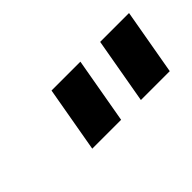

<svg xmlns="http://www.w3.org/2000/svg" viewBox="-27 -913 515 515"><g transform="rotate(-45 230.0 -656.0)"><path d="M265.5 -750 232.5 -562.5H123L156 -750ZM450 -750 417 -562.5H307.5L340.5 -750Z"/></g></svg>

Font: Russisch Sans SemiBold
Style: Italic
Weight: 600
Width: 4
Italic angle: -10°
Designer: Michael Sharanda (font) & Cristiano Sobral (main changes)
Foundry: Michael Sharanda
Version: Version 2.00;September 8, 2020;FontCreator 13.0.0.2681 64-bi